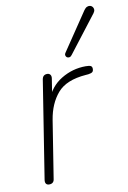

<svg xmlns="http://www.w3.org/2000/svg" viewBox="-87 -814 580 872"><g transform="rotate(-10 203.5 -377.5)"><path d="M68 6Q58 6 53.5 -0.5Q49 -7 51 -19L122 -469Q124 -480 130 -485Q136 -490 146 -490Q155 -490 160 -483.5Q165 -477 163 -465L148 -370H137Q158 -430 210.5 -462Q263 -494 324 -494Q341 -494 347.5 -490.5Q354 -487 354 -477Q354 -467 349 -462.5Q344 -458 330 -456L318 -455Q227 -448 186.5 -401Q146 -354 134 -280L92 -15Q91 -5 85 0.5Q79 6 68 6ZM270 -555Q265 -548 258.5 -547Q252 -546 247.5 -549Q243 -552 241.5 -558Q240 -564 245 -571L363 -746Q370 -756 377.5 -759Q385 -762 391.5 -760.5Q398 -759 402.5 -753.5Q407 -748 407 -740.5Q407 -733 401 -725Z"/></g></svg>

Font: Nunito ExtraLight ExtraLight
Style: Italic
Weight: 250
Italic angle: -9°
Version: Version 3.602